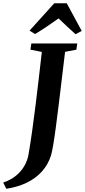

<svg xmlns="http://www.w3.org/2000/svg" viewBox="-111 -1014 530 1198"><path d="M-71.5 164 -91 125Q-44.5 109.5 -11.5 82.5Q21.5 55.5 41 21.2Q60.5 -13 67 -50Q78.5 -117.5 89.5 -195.8Q100.5 -274 111 -358Q121.5 -442 131.2 -526.2Q141 -610.5 150 -690L79 -704L84.5 -743H371L365.5 -704L295 -690.5Q284 -601 274 -515.5Q264 -430 254.5 -353.8Q245 -277.5 236.8 -215.5Q228.5 -153.5 221 -109.5Q213.5 -65.5 207.5 -45Q189.5 12.5 151 55.5Q112.5 98.5 56.2 125.8Q0 153 -71.5 164ZM73.5 -823 227.5 -993.5H305.5L399 -821L360.5 -800.5Q333 -824.5 306.8 -849.5Q280.5 -874.5 254.5 -899Q218 -873.5 182.5 -849.2Q147 -825 107.5 -801.5Z"/></svg>

Font: Merriweather 60pt
Style: Bold Italic
Weight: 700
Italic angle: -7.8°
Version: Version 2.101